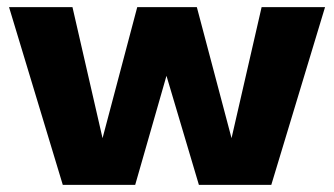

<svg xmlns="http://www.w3.org/2000/svg" viewBox="-20 -520 940 540"><path d="M715.8 -500H894.2L743 0H539.4L448.2 -306.8L360.2 0H156.6L5.4 -500H183.8L268.4 -131.4L366 -500H533.6L631.2 -131.4Z"/></svg>

Font: Work Sans
Style: Regular
Weight: 400
Designer: Wei Huang
Foundry: Wei Huang
Version: Version 2.006; ttfautohint (v1.8.1.43-b0c9)